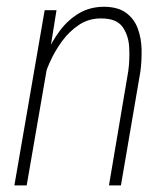

<svg xmlns="http://www.w3.org/2000/svg" viewBox="-20 -559 508 579"><path d="M132.3 -415.5 60.5 0H23.4L114.7 -528.3H150.4ZM106.9 -304.2 95.7 -327.1Q104.5 -361.3 120.8 -398.4Q137.2 -435.5 161.4 -467.5Q185.5 -499.5 218.5 -519Q251.5 -538.6 294.4 -538.6Q336.4 -538.1 360.6 -520Q384.8 -502 395.5 -472.9Q406.2 -443.8 407 -409.7Q407.7 -375.5 403.3 -342.8L344.7 0H308.6L366.7 -343.8Q371.6 -378.9 369.6 -415.8Q367.7 -452.6 349.4 -478Q331.1 -503.4 285.6 -503.4Q248.5 -503.9 218.8 -484.4Q189 -464.8 166.7 -434.3Q144.5 -403.8 129.4 -369.4Q114.3 -335 106.9 -304.2Z"/></svg>

Font: Roboto Condensed ExtraLight
Style: Italic
Weight: 250
Italic angle: -12°
Designer: Christian Robertson
Foundry: Google
Version: Version 3.008; 2023